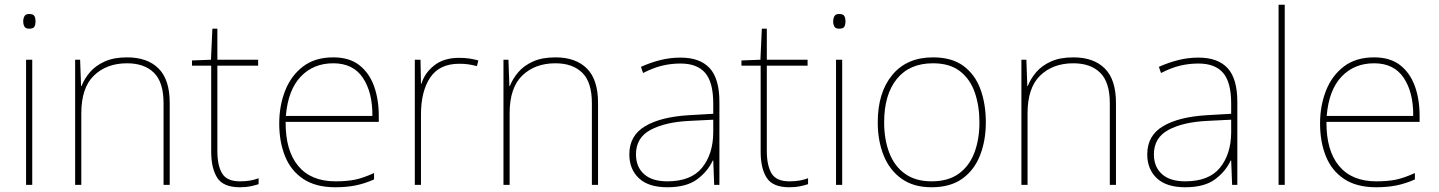

<svg xmlns="http://www.w3.org/2000/svg" viewBox="-20 -780 6070 810"><path d="M103 -721Q121 -721 125.5 -711.5Q130 -702 130 -690Q130 -677 125.5 -668Q121 -659 103 -659Q88 -659 83 -668Q78 -677 78 -690Q78 -702 83 -711.5Q88 -721 103 -721ZM116 -528V0H90V-528Z M516 -538Q602 -538 649 -491Q696 -444 696 -346V0H670V-345Q670 -433 629.5 -473Q589 -513 516 -513Q430 -513 376.5 -461.5Q323 -410 323 -302V0H297V-528H318L322 -417H324Q336 -448 359.5 -475.5Q383 -503 421.5 -520.5Q460 -538 516 -538Z M992 -15Q1017 -15 1036 -18.5Q1055 -22 1071 -28V-3Q1055 2 1036.5 6Q1018 10 992 10Q922 10 896.5 -30Q871 -70 871 -140V-503H790V-525L870 -528L876 -659H897V-528H1069V-503H897V-143Q897 -82 917 -48.5Q937 -15 992 -15Z M1386 -538Q1454 -538 1496 -505Q1538 -472 1558 -416.5Q1578 -361 1578 -291V-266H1185Q1184 -145 1238 -80Q1292 -15 1395 -15Q1443 -15 1477.5 -22Q1512 -29 1558 -50V-23Q1520 -6 1481.5 2Q1443 10 1395 10Q1312 10 1259.5 -25Q1207 -60 1182.5 -121Q1158 -182 1158 -259Q1158 -334 1183 -397.5Q1208 -461 1258.5 -499.5Q1309 -538 1386 -538ZM1386 -513Q1302 -513 1248.5 -456.5Q1195 -400 1186 -291H1551Q1552 -390 1511 -451.5Q1470 -513 1386 -513Z M1917 -536Q1941 -536 1960.5 -533Q1980 -530 1998 -525L1992 -501Q1973 -506 1956.5 -508.5Q1940 -511 1917 -511Q1834 -511 1795 -453Q1756 -395 1756 -297V0H1730V-528H1754L1756 -427H1758Q1772 -473 1812.5 -504.5Q1853 -536 1917 -536Z M2323 -538Q2409 -538 2456 -491Q2503 -444 2503 -346V0H2477V-345Q2477 -433 2436.5 -473Q2396 -513 2323 -513Q2237 -513 2183.5 -461.5Q2130 -410 2130 -302V0H2104V-528H2125L2129 -417H2131Q2143 -448 2166.5 -475.5Q2190 -503 2228.5 -520.5Q2267 -538 2323 -538Z M2851 -537Q2933 -537 2974 -492.5Q3015 -448 3015 -350V0H2993L2989 -103H2987Q2966 -57 2921 -23.5Q2876 10 2795 10Q2716 10 2675.5 -28Q2635 -66 2635 -129Q2635 -208 2701.5 -247.5Q2768 -287 2886 -294L2989 -300V-343Q2989 -433 2955 -472.5Q2921 -512 2851 -512Q2811 -512 2773.5 -503Q2736 -494 2693 -472L2684 -498Q2724 -516 2765.5 -526.5Q2807 -537 2851 -537ZM2888 -270Q2786 -265 2724.5 -232Q2663 -199 2663 -129Q2663 -76 2697 -45.5Q2731 -15 2795 -15Q2895 -15 2941.5 -72Q2988 -129 2989 -220V-275Z M3310 -15Q3335 -15 3354 -18.5Q3373 -22 3389 -28V-3Q3373 2 3354.5 6Q3336 10 3310 10Q3240 10 3214.5 -30Q3189 -70 3189 -140V-503H3108V-525L3188 -528L3194 -659H3215V-528H3387V-503H3215V-143Q3215 -82 3235 -48.5Q3255 -15 3310 -15Z M3520 -721Q3538 -721 3542.5 -711.5Q3547 -702 3547 -690Q3547 -677 3542.5 -668Q3538 -659 3520 -659Q3505 -659 3500 -668Q3495 -677 3495 -690Q3495 -702 3500 -711.5Q3505 -721 3520 -721ZM3533 -528V0H3507V-528Z M4139 -264Q4139 -187 4114.5 -124.5Q4090 -62 4039.5 -26Q3989 10 3910 10Q3834 10 3783.5 -26Q3733 -62 3708 -124Q3683 -186 3683 -264Q3683 -390 3744.5 -464Q3806 -538 3916 -538Q3996 -538 4045 -501.5Q4094 -465 4116.5 -403Q4139 -341 4139 -264ZM3710 -264Q3710 -191 3732 -134.5Q3754 -78 3798.5 -46.5Q3843 -15 3910 -15Q3980 -15 4024.5 -47Q4069 -79 4090.5 -135.5Q4112 -192 4112 -264Q4112 -333 4092.5 -389.5Q4073 -446 4030 -479.5Q3987 -513 3916 -513Q3817 -513 3763.5 -447Q3710 -381 3710 -264Z M4508 -538Q4594 -538 4641 -491Q4688 -444 4688 -346V0H4662V-345Q4662 -433 4621.5 -473Q4581 -513 4508 -513Q4422 -513 4368.5 -461.5Q4315 -410 4315 -302V0H4289V-528H4310L4314 -417H4316Q4328 -448 4351.5 -475.5Q4375 -503 4413.5 -520.5Q4452 -538 4508 -538Z M5036 -537Q5118 -537 5159 -492.5Q5200 -448 5200 -350V0H5178L5174 -103H5172Q5151 -57 5106 -23.5Q5061 10 4980 10Q4901 10 4860.5 -28Q4820 -66 4820 -129Q4820 -208 4886.5 -247.5Q4953 -287 5071 -294L5174 -300V-343Q5174 -433 5140 -472.5Q5106 -512 5036 -512Q4996 -512 4958.5 -503Q4921 -494 4878 -472L4869 -498Q4909 -516 4950.5 -526.5Q4992 -537 5036 -537ZM5073 -270Q4971 -265 4909.5 -232Q4848 -199 4848 -129Q4848 -76 4882 -45.5Q4916 -15 4980 -15Q5080 -15 5126.5 -72Q5173 -129 5174 -220V-275Z M5400 0H5374V-760H5400Z M5777 -538Q5845 -538 5887 -505Q5929 -472 5949 -416.5Q5969 -361 5969 -291V-266H5576Q5575 -145 5629 -80Q5683 -15 5786 -15Q5834 -15 5868.5 -22Q5903 -29 5949 -50V-23Q5911 -6 5872.5 2Q5834 10 5786 10Q5703 10 5650.5 -25Q5598 -60 5573.5 -121Q5549 -182 5549 -259Q5549 -334 5574 -397.5Q5599 -461 5649.5 -499.5Q5700 -538 5777 -538ZM5777 -513Q5693 -513 5639.5 -456.5Q5586 -400 5577 -291H5942Q5943 -390 5902 -451.5Q5861 -513 5777 -513Z"/></svg>

Font: Noto Sans Oriya Thin
Style: Regular
Weight: 100
Designer: Amélie Bonet and Sol Matas
Foundry: Google LLC
Version: Version 2.006; ttfautohint (v1.8.4.7-5d5b)